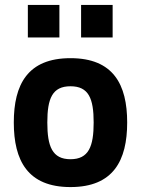

<svg xmlns="http://www.w3.org/2000/svg" viewBox="-20 -748 572 779"><path d="M437 -596V-728H309V-596ZM221 -596V-728H93V-596ZM266 -102C340 -102 360 -154 360 -251C360 -348 340 -398 266 -398C192 -398 172 -348 172 -251C172 -154 192 -102 266 -102ZM266 -512C440 -512 496 -405 496 -251C496 -97 440 11 266 11C92 11 36 -97 36 -251C36 -405 92 -512 266 -512Z"/></svg>

Font: RazerF5
Style: Bold
Weight: 700
Foundry: Razer Inc.
Version: Version 2